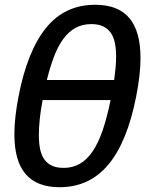

<svg xmlns="http://www.w3.org/2000/svg" viewBox="-20 -762 642 796"><path d="M227.1 14.2Q133.8 14.2 86.7 -39.8Q39.6 -93.8 39.6 -205.6Q39.6 -273.4 57.1 -363.8Q93.8 -551.8 171.4 -647Q249 -742.2 374.5 -742.2Q470.2 -742.2 516.4 -687Q562.5 -631.8 562.5 -521.5Q562.5 -453.1 544.9 -363.8Q507.8 -173.3 429.2 -79.6Q350.6 14.2 227.1 14.2ZM453.1 -430.2Q457 -457.5 459.2 -481.7Q461.4 -505.9 461.4 -527.3Q461.4 -559.6 456.1 -584.7Q450.7 -609.9 438.5 -627Q426.3 -644 406.7 -653.1Q387.2 -662.1 358.9 -662.1Q321.3 -662.1 292.7 -646.2Q264.2 -630.4 242.2 -600.3Q220.2 -570.3 203.9 -527.3Q187.5 -484.4 174.3 -430.2ZM243.7 -65.9Q281.2 -65.9 311 -83Q340.8 -100.1 364.3 -134.8Q387.7 -169.4 405.8 -222.4Q423.8 -275.4 438.5 -347.2H156.7Q148.4 -304.2 144.8 -268.1Q141.1 -231.9 141.1 -202.6Q141.1 -161.6 148.4 -134.8Q167.5 -65.9 243.7 -65.9Z"/></svg>

Font: Hack
Style: Italic
Weight: 400
Italic angle: -11°
Monospace: yes
Designer: Christopher Simpkins
Foundry: Christopher Simpkins
Version: Version 2.019; ttfautohint (v1.4.1) -l 4 -r 80 -G 350 -x 0 -